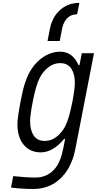

<svg xmlns="http://www.w3.org/2000/svg" viewBox="-20 -1030 707 1311"><path d="M490.9 -466.8Q490.9 -524.7 466.5 -561.8Q442.1 -599 390 -599Q346.4 -599 310.2 -570.6Q274.1 -542.3 252 -500Q225.9 -451.2 203.1 -333.3Q185.5 -242.8 185.5 -199.9Q185.5 -141.9 210 -104.8Q234.4 -67.7 286.5 -67.7Q330.1 -67.7 366.2 -96Q402.3 -124.3 424.5 -166.7Q451.2 -217.4 474 -333.3Q490.9 -420.6 490.9 -466.8ZM258.5 10.4Q185.5 10.4 142.3 -41Q99 -92.4 99 -180.3Q99 -224 119.8 -333.3Q129.6 -381.5 134.4 -404.3Q139.3 -427.1 150.1 -461.3Q160.8 -495.4 174.5 -522.8Q211.6 -595.7 269.5 -636.4Q327.5 -677.1 391.9 -677.1Q475.3 -677.1 516.3 -585.3H522.8L538.4 -666.7H621.7L496.1 -20.8Q489.6 10.4 484.7 29.9Q479.8 49.5 462.9 87.9Q446 126.3 421.9 156.9Q339.8 260.4 207 260.4Q130.9 260.4 55.3 250.7L70.3 172.5Q156.9 182.3 222.7 182.3Q305.3 182.3 357.4 118.5Q394.5 72.9 412.8 -20.8L424.5 -81.4H418Q341.1 10.4 258.5 10.4ZM317.7 -818.4Q322.9 -845.7 327.1 -860.7Q331.4 -875.7 344.1 -901.7Q356.8 -927.7 377 -948.6Q434.2 -1010.4 522.1 -1010.4L506.5 -932.3Q463.5 -932.3 436.2 -903Q425.8 -891.9 418.3 -876.6Q410.8 -861.3 407.9 -850.3Q404.9 -839.2 401 -818.4L388 -750H304.7Z"/></svg>

Font: Monoid
Style: Italic
Weight: 400
Width: 4
Italic angle: -11°
Monospace: yes
Version: Version 0.61